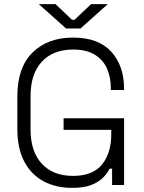

<svg xmlns="http://www.w3.org/2000/svg" viewBox="-20 -896 699 930"><path d="M330 14Q250 14 190 -18.5Q130 -51 97 -114.5Q64 -178 64 -271V-429Q64 -569 137.5 -641.5Q211 -714 334 -714Q456 -714 518.5 -646Q581 -578 581 -465V-460H517V-467Q517 -522 498 -564.5Q479 -607 438.5 -631.5Q398 -656 334 -656Q237 -656 182.5 -597Q128 -538 128 -431V-269Q128 -162 182.5 -103Q237 -44 334 -44Q429 -44 474 -99Q519 -154 519 -247V-267H288V-323H581V0H523V-79H511Q499 -55 477 -33.5Q455 -12 419.5 1Q384 14 330 14ZM300 -758 168 -876H249L329 -800H341L421 -876H502L370 -758Z"/></svg>

Font: Space Grotesk Light Light
Style: Regular
Weight: 300
Version: Version 2.000